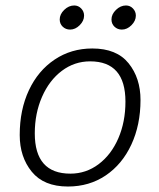

<svg xmlns="http://www.w3.org/2000/svg" viewBox="-20 -672 582 701"><path d="M52 -179Q52 -271 85.5 -342.5Q119 -414 179.5 -454.5Q240 -495 317 -495Q406 -495 449.5 -441Q493 -387 493 -307Q493 -216 459.5 -144Q426 -72 366 -31.5Q306 9 228 9Q140 9 96 -45Q52 -99 52 -179ZM438 -301Q438 -448 309 -448Q252 -448 206 -413.5Q160 -379 133.5 -318.5Q107 -258 107 -185Q107 -38 237 -38Q294 -38 340 -72.5Q386 -107 412 -167Q438 -227 438 -301ZM198 -601Q198 -620 214.5 -636Q231 -652 251 -652Q266 -652 276.5 -641Q287 -630 287 -615Q287 -596 271 -580Q255 -564 236 -564Q220 -564 209 -574.5Q198 -585 198 -601ZM387 -601Q387 -620 403.5 -636Q420 -652 440 -652Q455 -652 465.5 -641Q476 -630 476 -615Q476 -596 460 -580Q444 -564 425 -564Q409 -564 398 -574.5Q387 -585 387 -601Z"/></svg>

Font: Niramit ExtraLight
Style: Italic
Weight: 200
Italic angle: -10°
Designer: Katatrad Aksorn Co.,Ltd.
Foundry: Cadson Demak Co.,Ltd.
Version: Version 1.000; ttfautohint (v1.6)